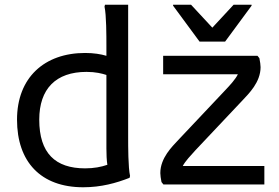

<svg xmlns="http://www.w3.org/2000/svg" viewBox="-20 -780 1178 812"><path d="M522 -760H424L422 -752C430 -716 430 -628 430 -588V-544C407 -551 376 -556 340 -556C168 -556 52 -452 52 -274C52 -96 152 12 332 12C408 12 472 -6 528 -28L530 -36C522 -72 522 -160 522 -200ZM932 -604 1044 -756V-760H968L878 -663L788 -760H712V-756L824 -604ZM753 -78C763 -98 788 -124 806 -144L1006 -356C1032 -384 1082 -432 1082 -496C1082 -504 1080 -520 1077 -534L1069 -544H670V-466H986C977 -446 952 -419 934 -400L734 -188C708 -160 658 -112 658 -48C658 -40 660 -24 663 -10L671 0H1098V-78ZM146 -274C146 -404 216 -476 346 -476C384 -476 412 -469 430 -463V-152C430 -127 431 -103 434 -83C408 -74 377 -68 340 -68C214 -68 146 -132 146 -274Z"/></svg>

Font: Kufam Arabic Latin Roman Normal
Style: Regular
Weight: 400
Designer: Wael Morcos & Artur Schmal
Version: Version 1.200;PS 001.200;hotconv 1.0.88;makeotf.lib2.5.64775